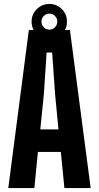

<svg xmlns="http://www.w3.org/2000/svg" viewBox="-20 -952 499 972"><path d="M22 0 126 -800H334L439 0H306L288 -183H172L154 0ZM184 -297H276L259 -474L244 -686H216L202 -474ZM230 -753Q193 -753 166.5 -779Q140 -805 140 -843Q140 -880 166.5 -906Q193 -932 230 -932Q267 -932 293 -906Q319 -880 319 -843Q319 -805 293 -779Q267 -753 230 -753ZM190 -843Q190 -826 201.5 -814Q213 -802 230 -802Q247 -802 258.5 -814Q270 -826 270 -843Q270 -859 258.5 -871Q247 -883 230 -883Q213 -883 201.5 -871Q190 -859 190 -843Z"/></svg>

Font: Big Shoulders Display ExtraBold
Style: Regular
Weight: 800
Designer: Patric King
Foundry: XO Type Co
Version: Version 1.000; ttfautohint (v1.8.2)